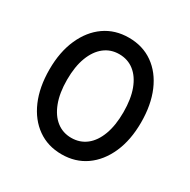

<svg xmlns="http://www.w3.org/2000/svg" viewBox="-161 -863 1017 1026"><g transform="rotate(30 348.0 -350.0)"><path d="M347 10Q262 10 198.5 -35Q135 -80 100 -161Q65 -242 65 -351Q65 -459 101 -540Q137 -621 200.5 -665.5Q264 -710 349 -710Q435 -710 498.5 -665Q562 -620 596.5 -539Q631 -458 631 -350Q631 -241 595 -160Q559 -79 495.5 -34.5Q432 10 347 10ZM348 -92Q401 -92 440 -122.5Q479 -153 500.5 -211Q522 -269 522 -350Q522 -432 500.5 -489.5Q479 -547 440 -577.5Q401 -608 348 -608Q296 -608 257 -577.5Q218 -547 196 -489.5Q174 -432 174 -350Q174 -269 196 -211Q218 -153 257 -122.5Q296 -92 348 -92Z"/></g></svg>

Font: REM Medium
Style: Regular
Weight: 400
Version: Version 1.005;gftools[0.9.28]